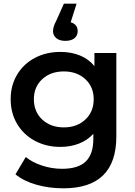

<svg xmlns="http://www.w3.org/2000/svg" viewBox="-20 -822 734 1043"><path d="M612 -534V-81Q612 201 324 201Q247 201 178 181.5Q109 162 64 125L120 31Q155 60 208.5 77.5Q262 95 317 95Q405 95 446 55Q487 15 487 -67V-95Q455 -60 409 -42Q363 -24 308 -24Q232 -24 170.5 -56.5Q109 -89 73.5 -148Q38 -207 38 -283Q38 -359 73.5 -417.5Q109 -476 170.5 -508Q232 -540 308 -540Q366 -540 413.5 -521Q461 -502 493 -463V-534ZM489 -283Q489 -350 443.5 -392Q398 -434 327 -434Q255 -434 209.5 -392Q164 -350 164 -283Q164 -215 209.5 -172.5Q255 -130 327 -130Q398 -130 443.5 -172.5Q489 -215 489 -283ZM402 -653Q402 -629 384.5 -614.5Q367 -600 335 -600Q303 -600 285.5 -615Q268 -630 268 -653Q268 -677 286 -710L327 -802H396L364 -701Q402 -690 402 -653Z"/></svg>

Font: mBank SemiBold
Style: Regular
Weight: 600
Designer: Julieta Ulanovsky
Foundry: Julieta Ulanovsky
Version: Version 7.200